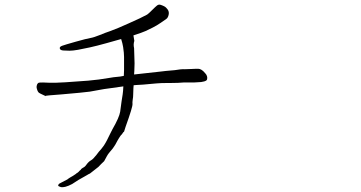

<svg xmlns="http://www.w3.org/2000/svg" viewBox="-20 -741 1540 820"><path d="M763.7 -388.7Q740.2 -386.7 717.8 -386.7Q660.2 -386.7 648.4 -384.8Q577.1 -377.9 561.5 -377.9Q556.6 -377.9 550.8 -377Q549.8 -369.1 549.8 -365.2Q548.8 -342.8 548.8 -336.9Q548.8 -326.2 546.9 -316.4Q544.9 -302.7 545.9 -296.9Q546.9 -284.2 516.6 -200.2Q512.7 -188.5 509.8 -178.7Q509.8 -177.7 508.8 -177.7H507.8Q506.8 -176.8 504.9 -173.8Q503.9 -171.9 502.9 -170.9Q500 -166 497.1 -164.1Q494.1 -161.1 494.1 -160.2Q491.2 -155.3 488.3 -151.4Q486.3 -148.4 482.4 -141.6Q471.7 -120.1 461.9 -107.4Q441.4 -84 436.5 -74.2Q425.8 -53.7 424.8 -52.7Q411.1 -40 400.4 -28.3Q391.6 -21.5 381.8 -13.7Q366.2 -2 364.3 0Q357.4 2.9 351.6 6.8Q345.7 10.7 337.9 14.6Q329.1 19.5 315.4 27.3Q302.7 36.1 288.1 44.9Q271.5 53.7 259.8 56.6Q242.2 60.5 236.3 56.6Q233.4 55.7 231.4 54.7Q227.5 52.7 228.5 50.8L229.5 47.9Q231.4 43 241.2 39.1Q264.6 26.4 267.6 25.4Q273.4 20.5 280.3 16.6Q287.1 12.7 292 9.8Q298.8 4.9 303.7 2Q307.6 -2 310.5 -2.9Q313.5 -4.9 316.4 -7.8Q319.3 -11.7 322.3 -13.7Q325.2 -15.6 327.1 -19.5Q329.1 -21.5 334 -24.4Q342.8 -28.3 348.6 -37.1Q358.4 -50.8 369.1 -56.6Q377.9 -61.5 391.6 -79.1Q401.4 -92.8 413.1 -105.5Q425.8 -121.1 430.7 -130.9Q436.5 -140.6 444.3 -157.2Q448.2 -165 452.1 -172.9Q456.1 -180.7 460 -188.5Q489.3 -239.3 493.2 -263.7Q500 -316.4 503.9 -337.9Q505.9 -351.6 506.8 -372.1Q461.9 -366.2 458 -365.2Q414.1 -359.4 412.1 -358.4Q370.1 -350.6 363.3 -349.6Q334 -345.7 243.2 -337.9Q172.9 -333 173.8 -331.1Q172.9 -331.1 171.9 -332Q148.4 -342.8 146.5 -344.7Q140.6 -349.6 137.7 -361.3Q134.8 -369.1 137.7 -377.9Q139.6 -384.8 145.5 -387.7Q148.4 -388.7 164.1 -388.7Q175.8 -388.7 189.5 -387.7Q209 -387.7 219.7 -387.7Q225.6 -387.7 259.8 -389.6L356.4 -396.5Q402.3 -400.4 446.3 -408.2Q460 -411.1 493.2 -414.1Q502 -416 508.8 -417Q508.8 -427.7 509.8 -441.4Q509.8 -466.8 509.8 -470.7V-498Q509.8 -513.7 505.9 -540Q502.9 -557.6 498 -572.3Q498 -573.2 497.1 -574.2Q462.9 -564.5 434.6 -556.6Q392.6 -544.9 363.8 -538.6Q335 -532.2 313 -528.3Q291 -524.4 276.9 -524.4Q262.7 -524.4 250 -525.4Q237.3 -526.4 235.4 -533.7Q233.4 -541 245.1 -545.4Q256.8 -549.8 303.7 -563Q350.6 -576.2 365.7 -578.6Q380.9 -581.1 405.8 -591.3Q430.7 -601.6 451.2 -608.4Q483.4 -620.1 528.3 -640.6Q585.9 -666 608.4 -678.7Q613.3 -681.6 629.9 -698.2Q643.6 -711.9 650.4 -717.3Q657.2 -722.7 664.6 -720.7Q671.9 -718.8 680.7 -714.4Q689.5 -710 696.3 -700.2Q703.1 -690.4 700.2 -677.7Q697.3 -665 690.4 -660.2Q683.6 -655.3 666.5 -643.6Q649.4 -631.8 632.8 -623.5Q616.2 -615.2 601.6 -608.4Q588.9 -602.5 549.8 -589.8Q549.8 -586.9 550.8 -584Q553.7 -570.3 553.7 -566.4Q548.8 -551.8 552.7 -535.2L554.7 -470.7Q554.7 -450.2 553.7 -438.5Q553.7 -436.5 552.7 -422.9Q652.3 -433.6 667 -435.5Q679.7 -437.5 726.6 -441.4Q753.9 -446.3 768.6 -445.3Q781.2 -445.3 795.9 -446.3Q810.5 -447.3 818.4 -447.3Q830.1 -447.3 833 -446.3Q839.8 -444.3 847.7 -437.5Q857.4 -427.7 861.3 -421.9Q865.2 -415 865.2 -408.2Q865.2 -400.4 861.3 -397.5Q854.5 -392.6 838.9 -390.6Q832 -389.6 807.6 -388.7Q795.9 -388.7 787.1 -388.7Q764.6 -388.7 763.7 -388.7ZM175.8 -330.1Q174.8 -330.1 173.8 -331.1Q173.8 -330.1 175.8 -330.1ZM175.8 -330.1Q175.8 -330.1 175.8 -330.1Q175.8 -330.1 175.8 -330.1Z"/></svg>

Font: ToneOZ-YinPZ-Tsuipita-TC
Style: Regular
Weight: 400
Designer: ÂÆ£ÂøóÂáåJeffrey Xuan(jeffreyx@gmail.com, ToneOZ.com) ÈòøÂù§(cjkFonts)
Foundry: ToneOZ
Version: Version 0.24071